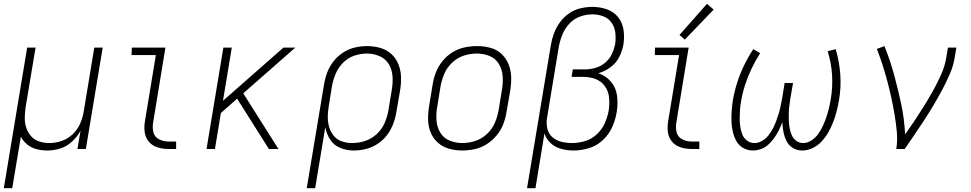

<svg xmlns="http://www.w3.org/2000/svg" viewBox="-20 -779 5080 1004"><path d="M0 205H44L89 -64Q102 -40 123 -23Q144 -6 171.5 1Q199 8 228 8Q261 8 295 -2.5Q329 -13 356.5 -38.5Q384 -64 401 -95L385 0H429L517 -530H473L418 -197Q413 -165 399.5 -133.5Q386 -102 360.5 -77.5Q335 -53 302.5 -42Q270 -31 238 -31Q238 -31 238 -31Q238 -31 238 -31Q210 -31 184.5 -39.5Q159 -48 142 -67.5Q125 -87 117 -112Q109 -137 109.5 -164.5Q110 -192 114 -219L166 -530H122Z M860 0H901V-39H860Q834 -39 811 -51Q788 -63 782 -88Q776 -113 781 -140L845 -530H669L668 -491H795L738 -146Q733 -117 736.5 -88.5Q740 -60 758 -38.5Q776 -17 803.5 -8.5Q831 0 860 0Z M1060 0H1104L1135 -188L1220 -263L1266 -190L1386 0H1436L1252 -291L1524 -530H1462L1146 -252L1192 -530H1148Z M1584 205H1628L1681 -114Q1687 -79 1706.5 -49Q1726 -19 1759.5 -5.5Q1793 8 1830 8Q1862 8 1894 0Q1926 -8 1955 -27Q1984 -46 2004.5 -73.5Q2025 -101 2036.5 -132Q2048 -163 2053 -195L2072 -305Q2078 -340 2077 -375.5Q2076 -411 2063.5 -442.5Q2051 -474 2026.5 -496.5Q2002 -519 1968.5 -528.5Q1935 -538 1899 -538Q1868 -538 1835.5 -530.5Q1803 -523 1774 -504Q1745 -485 1723.5 -457.5Q1702 -430 1690.5 -398.5Q1679 -367 1674 -335ZM1822 -31Q1794 -31 1768.5 -39.5Q1743 -48 1726 -68Q1709 -88 1701.5 -114Q1694 -140 1694 -167.5Q1694 -195 1699 -223L1716 -329Q1722 -362 1735.5 -394Q1749 -426 1774.5 -451.5Q1800 -477 1833 -488Q1866 -499 1899 -499Q1933 -499 1964.5 -485.5Q1996 -472 2013 -443.5Q2030 -415 2032.5 -380.5Q2035 -346 2029 -311L2011 -201Q2005 -168 1991 -135.5Q1977 -103 1950 -78Q1923 -53 1889.5 -42Q1856 -31 1822 -31Z M2396 8Q2429 8 2462 1Q2495 -6 2525 -25Q2555 -44 2577.5 -71.5Q2600 -99 2612 -130.5Q2624 -162 2629 -195L2648 -305Q2654 -341 2653 -376Q2652 -411 2639.5 -442.5Q2627 -474 2602.5 -497Q2578 -520 2544 -529Q2510 -538 2475 -538Q2442 -538 2409 -531Q2376 -524 2346 -505.5Q2316 -487 2293.5 -459Q2271 -431 2259 -399.5Q2247 -368 2242 -335L2224 -225Q2218 -190 2218.5 -154.5Q2219 -119 2231.5 -87.5Q2244 -56 2269 -33.5Q2294 -11 2327.5 -1.5Q2361 8 2396 8ZM2397 -31Q2363 -31 2331 -44Q2299 -57 2282 -86Q2265 -115 2262.5 -149.5Q2260 -184 2266 -219L2284 -329Q2290 -362 2304 -394.5Q2318 -427 2345.5 -452.5Q2373 -478 2406.5 -488.5Q2440 -499 2474 -499Q2509 -499 2540.5 -486Q2572 -473 2589 -444Q2606 -415 2608.5 -380.5Q2611 -346 2605 -311L2587 -201Q2581 -168 2567 -135.5Q2553 -103 2526 -78Q2499 -53 2465 -42Q2431 -31 2397 -31Z M2736 205H2780L2827 -81Q2837 -51 2860 -30Q2883 -9 2914.5 -0.5Q2946 8 2978 8Q3018 8 3059 -4Q3100 -16 3132.5 -46.5Q3165 -77 3182 -116Q3199 -155 3205 -194Q3212 -237 3206.5 -279Q3201 -321 3174.5 -352Q3148 -383 3109 -396Q3143 -406 3172.5 -427.5Q3202 -449 3218 -481Q3234 -513 3240 -546Q3246 -585 3240.5 -623Q3235 -661 3212 -689.5Q3189 -718 3153 -730.5Q3117 -743 3078 -743Q3047 -743 3015 -735.5Q2983 -728 2955 -708.5Q2927 -689 2907 -661Q2887 -633 2876 -602.5Q2865 -572 2860 -540ZM2971 -31Q2942 -31 2916 -37.5Q2890 -44 2869.5 -61Q2849 -78 2842.5 -105Q2836 -132 2840 -159L2902 -534Q2908 -566 2920.5 -597.5Q2933 -629 2957 -655Q2981 -681 3013.5 -692.5Q3046 -704 3078 -704Q3107 -704 3134 -694Q3161 -684 3177.5 -661Q3194 -638 3197.5 -609Q3201 -580 3197 -550Q3192 -523 3179.5 -496.5Q3167 -470 3143.5 -450.5Q3120 -431 3092 -423.5Q3064 -416 3037 -416H2975L2969 -377H3030Q3064 -377 3094.5 -365.5Q3125 -354 3143.5 -327.5Q3162 -301 3165 -268Q3168 -235 3163 -201Q3157 -168 3142.5 -135Q3128 -102 3100.5 -76.5Q3073 -51 3038.5 -41Q3004 -31 2971 -31Z M3596 0H3637V-39H3596Q3570 -39 3547 -51Q3524 -63 3518 -88Q3512 -113 3517 -140L3581 -530H3405L3404 -491H3531L3474 -146Q3469 -117 3472.5 -88.5Q3476 -60 3494 -38.5Q3512 -17 3539.5 -8.5Q3567 0 3596 0ZM3561 -572 3712 -729 3677 -759 3533 -596Z M3917 8Q3938 8 3960 0Q3982 -8 3999 -24Q4016 -40 4029.5 -59Q4043 -78 4053 -98.5Q4063 -119 4071 -140Q4072 -114 4077 -88.5Q4082 -63 4093.5 -40.5Q4105 -18 4126.5 -5Q4148 8 4175 8Q4203 8 4230 -5Q4257 -18 4277.5 -40.5Q4298 -63 4312.5 -89Q4327 -115 4337.5 -142.5Q4348 -170 4355 -197.5Q4362 -225 4367 -253Q4379 -322 4374 -390Q4369 -458 4350 -522L4308 -511Q4327 -451 4331 -387.5Q4335 -324 4324 -259Q4320 -235 4314.5 -212.5Q4309 -190 4301.5 -167.5Q4294 -145 4284 -123Q4274 -101 4260 -80.5Q4246 -60 4224.5 -45.5Q4203 -31 4180 -31Q4160 -31 4144.5 -42Q4129 -53 4121 -70.5Q4113 -88 4109.5 -107Q4106 -126 4105 -145.5Q4104 -165 4104.5 -185Q4105 -205 4107.5 -225Q4110 -245 4113 -265L4127 -345H4083L4070 -265Q4066 -245 4062 -225Q4058 -205 4052 -185Q4046 -165 4038.5 -145Q4031 -125 4021 -106Q4011 -87 3997.5 -70Q3984 -53 3964.5 -42Q3945 -31 3925 -31Q3903 -31 3886 -44Q3869 -57 3861.5 -76.5Q3854 -96 3851 -117Q3848 -138 3848 -160Q3848 -182 3849.5 -204Q3851 -226 3855 -248Q3862 -291 3876 -334.5Q3890 -378 3910 -420Q3930 -462 3955 -501L3919 -522Q3892 -481 3870.5 -436.5Q3849 -392 3834.5 -346Q3820 -300 3812 -253Q3808 -226 3806 -198Q3804 -170 3805 -143Q3806 -116 3812 -90Q3818 -64 3830.5 -41.5Q3843 -19 3866 -5.5Q3889 8 3917 8Z M4667 0H4711Q4737 -38 4763 -76Q4789 -114 4814 -152.5Q4839 -191 4862.5 -230.5Q4886 -270 4907.5 -310.5Q4929 -351 4947 -392.5Q4965 -434 4972 -477L4981 -530H4937L4928 -477Q4921 -434 4902.5 -392Q4884 -350 4862 -310Q4840 -270 4815.5 -230.5Q4791 -191 4765.5 -152.5Q4740 -114 4713 -76Q4709 -157 4692.5 -235Q4676 -313 4655 -389.5Q4634 -466 4605 -538L4565 -523Q4581 -483 4594.5 -441Q4608 -399 4619.5 -356Q4631 -313 4640.5 -269.5Q4650 -226 4657.5 -182Q4665 -138 4669.5 -92Q4674 -46 4667 0Z"/></svg>

Font: Iosevka Sparkle XLtObl
Style: Regular
Weight: 200
Italic angle: -9°
Designer: Belleve Invis
Foundry: Belleve Invis
Version: Version 4.5.0; ttfautohint (v1.8.3)